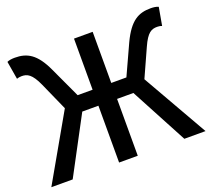

<svg xmlns="http://www.w3.org/2000/svg" viewBox="-126 -912 1179 1073"><g transform="rotate(-20 463.5 -375.0)"><path d="M5 0H132L312 -338H408V0H519V-338H616L796 0H922L700 -389L775 -555C808 -629 833 -640 867 -640C874 -640 885 -639 895 -635L914 -742C902 -748 884 -750 868 -750C795 -750 744 -723 692 -614L609 -433H519V-737H408V-433H319L235 -614C185 -723 132 -750 60 -750C44 -750 26 -748 14 -742L32 -635C43 -639 55 -640 61 -640C93 -640 120 -629 153 -555L227 -389Z"/></g></svg>

Font: ChiuKong Gothic CL Medium
Style: Regular
Weight: 500
Designer: Ryoko NISHIZUKA 西塚涼子 (kana, bopomofo & ideographs); Paul D. Hunt (Latin, Greek & Cyrillic); Sandoll Communications 산돌커뮤니
Foundry: Adobe
Version: Version 1.300